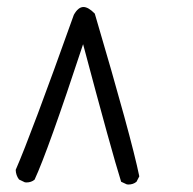

<svg xmlns="http://www.w3.org/2000/svg" viewBox="-20 -355 540 537"><path d="M338.9 161.1Q352.5 161.1 361.8 153.3L369.6 138.2Q347.7 30.8 245.1 -316.9Q227.1 -335.4 213.4 -335.4Q198.7 -335.4 186.5 -313.5Q66.9 21.5 23.9 120.1Q24.4 135.3 33.2 147L49.3 154.8Q51.3 155.3 53.7 155.3Q67.4 155.3 76.7 147.5Q113.8 67.9 212.4 -231.4Q292.5 69.8 318.8 153.3L334.5 160.6Q336.4 161.1 338.9 161.1Z"/></svg>

Font: Bakudai
Style: Light
Weight: 300
Version: Version 1.48